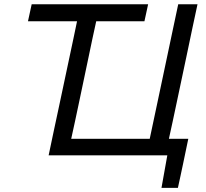

<svg xmlns="http://www.w3.org/2000/svg" viewBox="-20 -733 972 906"><path d="M742 153.5 769.5 0H209.5Q222 -59 233.5 -114Q245 -169 259.5 -235.5L307.5 -461.5Q317.5 -509.5 326.5 -551Q335 -592 343.5 -632.5H112L129.5 -713H679L661.5 -632.5H434Q425 -592 416.2 -550.8Q407.5 -509.5 397.5 -461.5L353 -250Q342.5 -202 334 -160.5Q325 -119 316 -78H686.5Q695 -118.5 704 -160.5Q713 -202 723 -250L770.5 -474.5Q784.5 -541.5 796.5 -597.5Q808.5 -653 821 -713H912Q899 -653 887.2 -597.2Q875.5 -541.5 861.5 -474.5L814 -250Q803.5 -202 795 -160.5Q786 -118.5 777 -78H868.5Q862.5 -49 856.2 -19Q850 11 844 39.5Q838 68 831.8 96.8Q825.5 125.5 819.5 153.5Z"/></svg>

Font: Heraclito
Style: Italic
Weight: 400
Italic angle: -12°
Designer: Kostas Bartsokas (font) & Cristiano Sobral (main changes)
Foundry: Kostas Bartsokas (font) & Cristiano Sobral (main changes)
Version: Version 1.00;July 8, 2020;FontCreator 13.0.0.2655 64-bit